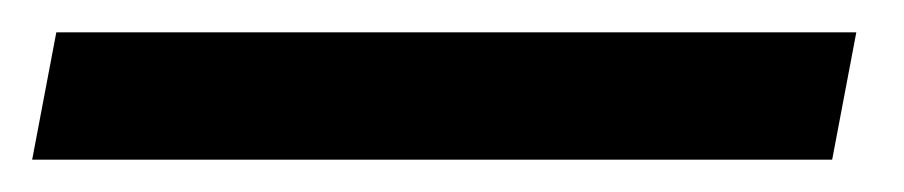

<svg xmlns="http://www.w3.org/2000/svg" viewBox="-45 34 565 120"><path d="M-24.9 133.8 -9.8 54.2H490.2L475.1 133.8Z"/></svg>

Font: Involve SemiBold Oblique
Style: Italic
Weight: 600
Italic angle: -10.5°
Designer: Stefan Peev
Foundry: Context Ltd.
Version: Version 1.001